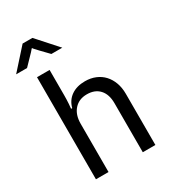

<svg xmlns="http://www.w3.org/2000/svg" viewBox="-240 -1072 1065 1189"><g transform="rotate(-30 292.5 -477.5)"><path d="M88 -730H178V-550Q178 -536 177.5 -519.5Q177 -503 176 -489Q174 -472 173 -455H181Q194 -505 233.5 -532.5Q273 -560 332 -560Q373 -560 406.5 -546Q440 -532 463.5 -506.5Q487 -481 500 -445.5Q513 -410 513 -366V0H423V-351Q423 -414 391 -449Q359 -484 302 -484Q245 -484 211.5 -446.5Q178 -409 178 -345V0H88ZM115 -955H185L315 -810H237L182 -867Q173 -877 167.5 -883Q162 -889 158 -893Q154 -898 152 -901H149Q147 -898 143 -894Q139 -889 133.5 -883Q128 -877 119 -868L63 -810H-15Z"/></g></svg>

Font: JetBrainsMono NF
Style: Regular
Weight: 400
Monospace: yes
Designer: Philipp Nurullin, Konstantin Bulenkov
Foundry: JetBrains
Version: Version 1.0.2; ttfautohint (v1.8.3)